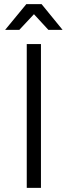

<svg xmlns="http://www.w3.org/2000/svg" viewBox="-20 -913 329 933"><path d="M284 -768H215L145 -844L74 -768H5L108 -893H182ZM110 -699H179V0H110Z"/></svg>

Font: TypoPRO Montserrat
Style: Regular
Weight: 300
Designer: Julieta Ulanovsky
Foundry: Julieta Ulanovsky
Version: Version 6.001